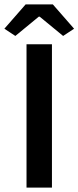

<svg xmlns="http://www.w3.org/2000/svg" viewBox="-38 -856 358 876"><path d="M83 0V-654H199V0ZM-18 -725 79 -836H203L300 -725L250 -692L143 -780H139L32 -692Z"/></svg>

Font: Giro Sans Semibold
Style: Regular
Weight: 600
Designer: Paul D. Hunt
Foundry: Adobe Systems Incorporated
Version: Version 1.000;PS 1.0;hotconv 1.0.88;makeotf.lib2.5.647800